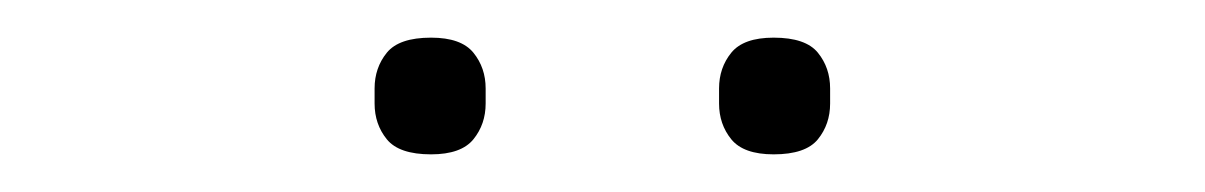

<svg xmlns="http://www.w3.org/2000/svg" viewBox="-20 -718 640 102"><path d="M209 -636Q192 -636 185.5 -644Q179 -652 179 -663V-671Q179 -682 185.5 -690Q192 -698 209 -698Q225 -698 231.5 -690Q238 -682 238 -671V-663Q238 -652 231.5 -644Q225 -636 209 -636ZM391 -636Q375 -636 368.5 -644Q362 -652 362 -663V-671Q362 -682 368.5 -690Q375 -698 391 -698Q408 -698 414.5 -690Q421 -682 421 -671V-663Q421 -652 414.5 -644Q408 -636 391 -636Z"/></svg>

Font: IBM Plex Sans Hebrew ExtLt
Style: Regular
Weight: 200
Designer: Mike Abbink, Paul van der Laan, Pieter van Rosmalen, Yanek Iontef
Foundry: Bold Monday
Version: Version 1.3